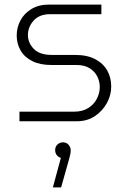

<svg xmlns="http://www.w3.org/2000/svg" viewBox="-20 -530 558 839"><path d="M65 0V-42H303Q340 -42 365 -57.5Q390 -73 403 -98Q416 -123 416 -150Q416 -174 405 -196Q394 -218 371.5 -232Q349 -246 314 -246H204Q155 -246 121 -263Q87 -280 70 -309.5Q53 -339 53 -375Q53 -410 69.5 -441Q86 -472 118 -491Q150 -510 194 -510H423V-468H199Q152 -468 127 -440Q102 -412 102 -377Q102 -343 127.5 -316.5Q153 -290 206 -290H307Q361 -290 396 -271.5Q431 -253 448.5 -222Q466 -191 466 -152Q466 -114 447 -79.5Q428 -45 394.5 -22.5Q361 0 314 0ZM211 289 246 160Q234 156 227.5 147Q221 138 221 126Q221 111 231 101.5Q241 92 255 92Q271 92 280 103Q289 114 289 127Q289 142 282 165L247 289Z"/></svg>

Font: MuseoModerno Thin ExtraLight
Style: Regular
Weight: 250
Version: Version 1.002